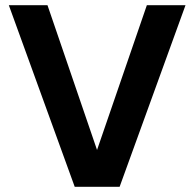

<svg xmlns="http://www.w3.org/2000/svg" viewBox="-20 -720 748 740"><path d="M268 0 14 -700H163L354 -142L546 -700H695L441 0Z"/></svg>

Font: DM Sans 20pt ExtraBold
Style: Regular
Weight: 800
Version: Version 4.004;gftools[0.9.30]